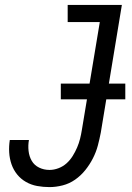

<svg xmlns="http://www.w3.org/2000/svg" viewBox="-20 -755 540 783"><path d="M182 8Q156 8 131.5 3.5Q107 -1 86 -13Q65 -25 50 -43.5Q35 -62 27 -85Q19 -108 17.5 -133.5Q16 -159 20 -184Q20 -184 20 -184Q20 -184 20 -184H98Q94 -162 96.5 -139.5Q99 -117 109.5 -99Q120 -81 139.5 -71.5Q159 -62 182 -62Q200 -62 218.5 -69Q237 -76 251.5 -89Q266 -102 276.5 -119Q287 -136 294.5 -153.5Q302 -171 306.5 -189Q311 -207 314 -226L387 -665H256V-735H477L391 -214Q386 -188 379 -161.5Q372 -135 359 -109.5Q346 -84 328 -61.5Q310 -39 286.5 -22.5Q263 -6 235.5 1Q208 8 182 8ZM228 -350V-414H491V-350Z"/></svg>

Font: Iosevka Curly Oblique
Style: Regular
Weight: 400
Italic angle: -9°
Monospace: yes
Designer: Belleve Invis
Foundry: Belleve Invis
Version: Version 11.1.0; ttfautohint (v1.8.3)